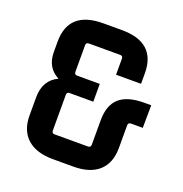

<svg xmlns="http://www.w3.org/2000/svg" viewBox="-118 -744 812 852"><g transform="rotate(20 288.0 -317.5)"><path d="M319 4H223Q144 4 101.5 -34Q59 -72 59 -143V-228Q59 -310 124 -340Q64 -371 64 -444V-493Q64 -639 227 -639H315Q476 -639 476 -493V-444H358V-520Q358 -533 345 -533H197Q184 -533 184 -520V-395Q184 -381 197 -381H304V-297H192Q179 -297 179 -284V-116Q179 -102 192 -102H350Q363 -102 363 -116V-231Q363 -302 401 -336Q439 -370 519 -370H551L550 -263H495Q481 -263 481 -250V-143Q481 -72 439.5 -34Q398 4 319 4Z"/></g></svg>

Font: Gemunu Libre
Style: Bold
Weight: 700
Designer: Puspanada Ekanayake, Sola Matas, Pathum Egodawatta, Kosala Senevirathne
Foundry: mooniak
Version: Version 1.100